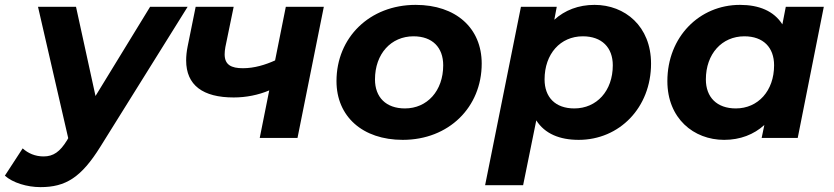

<svg xmlns="http://www.w3.org/2000/svg" viewBox="-102 -566 3423 788"><path d="M514 -538 290 -172 210 -538H54L178 1L173 10C144 57 117 76 77 76C42 76 13 63 -9 43L-82 155C-50 184 9 202 64 202C167 202 231 163 310 36L668 -538Z M1071 -538 1027 -318C987 -300 942 -286 895 -286C847 -286 820 -300 820 -343C820 -352 821 -362 823 -373L857 -538H701L668 -375C664 -355 662 -336 662 -318C662 -216 731 -166 857 -166C908 -166 958 -176 1003 -195L964 0H1119L1227 -538Z M1551 8C1740 8 1875 -126 1875 -305C1875 -451 1769 -546 1604 -546C1415 -546 1279 -412 1279 -233C1279 -88 1386 8 1551 8ZM1560 -121C1482 -121 1437 -167 1437 -240C1437 -345 1503 -417 1595 -417C1673 -417 1717 -371 1717 -298C1717 -193 1651 -121 1560 -121Z M2338 -546C2272 -546 2216 -524 2173 -485L2183 -538H2036L1889 194H2045L2099 -72C2134 -17 2195 8 2273 8C2440 8 2570 -124 2570 -305C2570 -458 2463 -546 2338 -546ZM2255 -121C2177 -121 2133 -167 2133 -240C2133 -345 2198 -417 2290 -417C2368 -417 2413 -371 2413 -298C2413 -193 2347 -121 2255 -121Z M3123 -538 3109 -466C3074 -521 3013 -546 2935 -546C2768 -546 2637 -414 2637 -233C2637 -80 2745 8 2870 8C2936 8 2992 -14 3035 -53L3024 0H3172L3279 -538ZM2918 -121C2840 -121 2795 -167 2795 -240C2795 -345 2861 -417 2953 -417C3031 -417 3075 -371 3075 -298C3075 -193 3009 -121 2918 -121Z"/></svg>

Font: AWKNG-Font
Style: Bold Italic
Weight: 700
Italic angle: -11.3°
Designer: Awakening Church
Foundry: Awakening Church
Version: Version 1.700;PS 001.700;hotconv 1.0.88;makeotf.lib2.5.64775